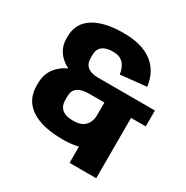

<svg xmlns="http://www.w3.org/2000/svg" viewBox="-184 -865 1096 1130"><g transform="rotate(30 364.0 -300.5)"><path d="M338 11Q196 11 121 -39.5Q46 -90 46 -186V-205Q46 -275 92.5 -323Q139 -371 225 -390V-344Q146 -362 102.5 -406.5Q59 -451 59 -516V-529Q59 -617 131 -664Q203 -711 336 -711Q460 -711 530 -658.5Q600 -606 613 -506L437 -488Q430 -536 405.5 -560.5Q381 -585 336 -585Q289 -585 264.5 -565.5Q240 -546 240 -506V-486Q240 -447 264.5 -427.5Q289 -408 337 -408H722V-300H337Q286 -300 260 -281Q234 -262 234 -223V-198Q234 -158 258.5 -136.5Q283 -115 336 -115Q371 -115 394 -127Q417 -139 429 -161.5Q441 -184 441 -216H617Q617 -146 583.5 -95Q550 -44 488 -16.5Q426 11 338 11ZM622 -357V110H441V-357Z"/></g></svg>

Font: Pathway Extreme SemiCondensed ExtraBold
Style: Regular
Weight: 800
Width: 4
Version: Version 1.001;gftools[0.9.26]